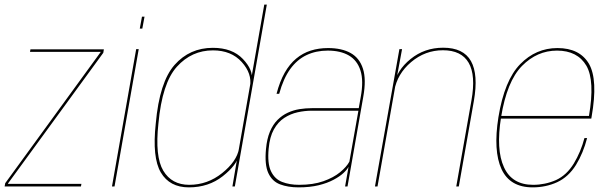

<svg xmlns="http://www.w3.org/2000/svg" viewBox="-38 -805 2636 829"><path d="M-18 0H311.5L313.5 -11H-3.5L-3 -13.5L408 -577L410.5 -592H93.5L91.5 -581H397L396.5 -580L-15.5 -14Z M445.5 0H456.5L561 -593H550ZM575 -733 565.5 -681.5H576.5L586 -733Z M965.5 0H976L1114 -785H1103L982.5 -100ZM777.5 4Q862.5 4 923.8 -44.2Q985 -92.5 993 -135.5L994 -163Q984 -108 921 -57.5Q858 -7 779 -7Q703.5 -7 667 -68Q630.5 -129 646 -271.5Q662 -446.5 725.8 -517Q789.5 -587.5 881.5 -587.5Q960.5 -587.5 1005.8 -537.2Q1051 -487 1041.5 -432L1048.5 -459Q1056.5 -502 1010.8 -550.2Q965 -598.5 881 -598.5Q781 -598.5 715.8 -524.8Q650.5 -451 634.5 -271.5Q618.5 -124.5 656.5 -60.2Q694.5 4 777.5 4Z M1251 4Q1300.5 4 1338 -5.2Q1375.5 -14.5 1402.2 -28.8Q1429 -43 1445 -58Q1461 -73 1467 -85L1452 0H1462.5L1530.5 -387Q1544 -462 1529.2 -508.2Q1514.5 -554.5 1476 -576Q1437.5 -597.5 1378.5 -597.5Q1338 -597.5 1303.5 -586.5Q1269 -575.5 1240.8 -552Q1212.5 -528.5 1191.2 -491Q1170 -453.5 1156 -400H1167.5Q1185.5 -466 1215.2 -507Q1245 -548 1285.8 -567.2Q1326.5 -586.5 1377 -586.5Q1432 -586.5 1468.2 -565.5Q1504.5 -544.5 1518.5 -500.2Q1532.5 -456 1519.5 -386L1511 -338H1308.5Q1282 -338 1255.2 -333.8Q1228.5 -329.5 1204.2 -318.2Q1180 -307 1160.2 -287.2Q1140.5 -267.5 1127.5 -236.8Q1114.5 -206 1110.5 -162Q1104 -93.5 1120.5 -57.8Q1137 -22 1171.2 -9Q1205.5 4 1251 4ZM1253.5 -7Q1212 -7 1180 -19.5Q1148 -32 1132 -65.8Q1116 -99.5 1122 -163Q1126.5 -214 1144.5 -246.2Q1162.5 -278.5 1189.5 -296Q1216.5 -313.5 1247.2 -320.2Q1278 -327 1308 -327H1509.5L1470.5 -107Q1458.5 -84.5 1430.2 -61.2Q1402 -38 1358 -22.5Q1314 -7 1253.5 -7Z M1581 0H1592L1674 -463.5L1698 -593H1686.5ZM1932 0H1943L2008 -369Q2028 -483.5 1995.5 -541.2Q1963 -599 1875.5 -599Q1795 -599 1734.8 -550.2Q1674.5 -501.5 1663 -436.5L1664.5 -413.5Q1677 -486 1737.2 -537Q1797.5 -588 1874.5 -588Q1954 -588 1985.5 -534Q2017 -480 1997.5 -371Z M2262 4 2264 -7Q2172.5 -7 2138 -83Q2103 -158.5 2125.5 -299Q2150.5 -454 2216 -520.5Q2281 -586.5 2367 -586.5Q2455.5 -586.5 2494 -521Q2531 -456.5 2505 -304.5H2121.5L2119.5 -293H2515Q2516 -298 2516.5 -301.5Q2544.5 -461 2505 -529.5Q2465 -597.5 2369 -597.5Q2276 -597.5 2208 -528Q2140 -458.5 2114 -299Q2091 -153.5 2127.5 -74.5Q2164 4 2262 4ZM2264 -7 2262 4Q2319 4 2368 -18.5Q2416.5 -41 2449 -93Q2480.5 -144.5 2497 -209H2485.5Q2470 -149.5 2439.5 -99Q2408.5 -48.5 2362.5 -27.5Q2315.5 -7 2264 -7Z"/></svg>

Font: Anybody Thin
Style: Italic
Weight: 100
Italic angle: -10°
Designer: Tyler Finck
Foundry: Etcetera Type Company
Version: Version 1.114;gftools[0.9.25]